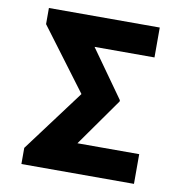

<svg xmlns="http://www.w3.org/2000/svg" viewBox="-80 -783 820 858"><g transform="rotate(10 330.5 -354.0)"><path d="M584 0H73.2V-73.2L283.2 -354.5L73.2 -634.8V-708H576.2V-572.3H304.2L457 -357.4V-351.6L303.7 -134.8H584Z"/></g></svg>

Font: Pretendard GOV ExtraBold
Style: Regular
Weight: 800
Designer: Base glyphs from Inter by Rasmus Andersson; Hangeul glyphs from Noto Sans CJK(Source Han Sans) by Jang Soo-young and Kan
Foundry: Kil Hyung-jin
Version: Version 1.309